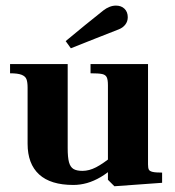

<svg xmlns="http://www.w3.org/2000/svg" viewBox="-20 -636 609 668"><path d="M76 -136V-331Q76 -350 72.2 -360.2Q68.5 -370.5 55.2 -375.8Q42 -381 15 -381V-413H215.5V-120.5Q215.5 -88.5 220 -71.8Q224.5 -55 235.5 -48.2Q246.5 -41.5 267 -41.5Q290 -41.5 314.2 -54Q338.5 -66.5 373 -94.5L377 -55Q353.5 -33.5 330 -19.8Q306.5 -6 282.8 0.8Q259 7.5 235 7.5Q156 7.5 116 -29.2Q76 -66 76 -136ZM355.5 -10.5V-339.5Q355.5 -359 351.2 -367.5Q347 -376 335 -378.5Q323 -381 295 -381V-413H495V-64Q495 -51.5 497.8 -46Q500.5 -40.5 510.8 -38Q521 -35.5 544 -35.5V0L378 12ZM340 -600Q349.5 -607.5 360.8 -612Q372 -616.5 383.5 -616.5Q402 -616.5 413.2 -605.5Q424.5 -594.5 424.5 -576Q424.5 -561.5 416 -550.5Q407.5 -539.5 393.5 -534Q336.5 -511.5 309 -500.8Q281.5 -490 226.5 -468L208.5 -493Q235 -515 276.2 -548.8Q317.5 -582.5 340 -600Z"/></svg>

Font: Didactic
Style: Regular
Weight: 400
Designer: Tyler Finck
Foundry: Etcetera Type Co
Version: Version 3.007;FEAKit 1.0